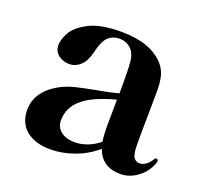

<svg xmlns="http://www.w3.org/2000/svg" viewBox="-96 -607 768 729"><g transform="rotate(20 288.0 -242.0)"><path d="M574 -83 573 -78Q561 -40 528 -14.5Q495 11 457 11Q382 11 359 -55Q320 -21 271 -3.5Q222 14 176 14Q113 14 77.5 -15.5Q42 -45 42 -97Q42 -175 130 -221Q154 -233 182 -240Q210 -247 257 -256Q310 -265 350 -276V-321Q350 -382 347 -406.5Q344 -431 332 -447Q312 -471 279 -471Q254 -471 235.5 -455Q217 -439 205 -388Q196 -351 176.5 -333Q157 -315 132 -315Q107 -315 88 -329.5Q69 -344 69 -370Q69 -390 84.5 -419.5Q100 -449 146.5 -473.5Q193 -498 277 -498Q395 -498 450 -438Q468 -418 474.5 -393.5Q481 -369 481 -333L480 -223Q479 -190 479 -121Q479 -77 488 -64.5Q497 -52 512 -52Q524 -52 536.5 -60.5Q549 -69 559 -86Q562 -91 566 -91Q569 -91 571.5 -89Q574 -87 574 -83ZM352 -81Q348 -106 348 -140L349 -250Q258 -226 217 -190.5Q176 -155 176 -104Q176 -76 197 -59.5Q218 -43 253 -43Q278 -43 303.5 -52.5Q329 -62 352 -81Z"/></g></svg>

Font: Shippori Mincho ExtraBold
Style: Regular
Weight: 800
Designer: FONTDASU
Foundry: FONTDASU / Google Inc. / but / Adobe
Version: Version 3.110; ttfautohint (v1.8.3)